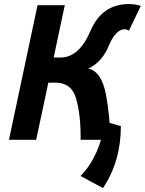

<svg xmlns="http://www.w3.org/2000/svg" viewBox="-20 -702 727 964"><path d="M532.7 0H384.8V-14.6Q384.8 -129.4 361.8 -208.3Q338.9 -287.1 257.8 -287.1H222.7L161.6 0H24.9L168.5 -675.8H305.2L249.5 -413.1H283.7Q377 -413.1 434.6 -547.4Q492.2 -681.6 627 -681.6Q660.6 -681.6 687 -672.4L627.4 -548.3Q615.2 -555.2 606.9 -555.2Q560.5 -555.2 526.1 -471.9Q491.7 -388.7 422.9 -357.9Q489.7 -343.3 511.7 -228.5Q532.7 -118.7 532.7 -9.8ZM497.1 242.2 384.3 181.6Q479.5 85 508.3 -91.3L586.9 -68.8Q586.9 107.9 497.1 242.2Z"/></svg>

Font: Cadman
Style: Bold Italic
Weight: 700
Italic angle: -12°
Designer: Paul James MIller
Foundry: High-Logic / Made with FontCreator
Version: Version 2.114;March 28, 2021;FontCreator 13.0.0.2683 64-bit